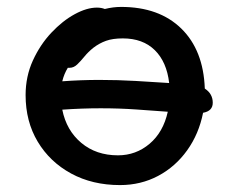

<svg xmlns="http://www.w3.org/2000/svg" viewBox="-20 -523 672 555"><path d="M327 12Q247 12 185.5 -21.5Q124 -55 89 -113.5Q54 -172 54 -248Q54 -302 75 -348Q96 -394 128.5 -428.5Q161 -463 196 -482Q231 -501 260 -501Q273 -501 283 -497Q307 -503 330 -503Q440 -503 504 -440.5Q568 -378 572 -267Q595 -252 595 -226Q595 -202 567 -197Q555 -136 521 -88.5Q487 -41 437 -14.5Q387 12 327 12ZM267 -292Q321 -292 372.5 -289Q424 -286 469 -283Q462 -344 427.5 -378Q393 -412 335 -412Q306 -412 286.5 -405Q267 -398 250 -385Q235 -373 224 -359.5Q213 -346 203 -336.5Q193 -327 181 -327Q178 -327 176 -327Q165 -309 160 -288Q187 -290 214 -291Q241 -292 267 -292ZM271 -210Q217 -210 160 -206Q172 -146 215 -110Q258 -74 321 -74Q373 -74 412.5 -107.5Q452 -141 465 -200Q424 -203 374.5 -206.5Q325 -210 271 -210Z"/></svg>

Font: Shantell Sans Normal
Style: Regular
Weight: 500
Designer: Stephen Nixon, Anya Danilova, Shantell Martin
Foundry: Arrow Type
Version: Version 1.009;[a7da0bfa3]